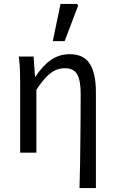

<svg xmlns="http://www.w3.org/2000/svg" viewBox="-20 -772 581 971"><path d="M382 179Q384 119 385 57Q386 -5 386.5 -66.5Q387 -128 387.5 -186.5Q388 -245 388 -297Q388 -366 370 -396.5Q352 -427 309 -427Q282 -427 259.5 -416.5Q237 -406 214 -382.5Q191 -359 164 -318V0H82V-353Q82 -382 81 -415Q80 -448 75 -486H150L157 -385H160Q197 -441 238.5 -469.5Q280 -498 333 -498Q403 -498 434 -449.5Q465 -401 465 -308V179ZM247 -564 286 -752H370L375 -743L307 -564Z"/></svg>

Font: Source Sans 3
Style: Regular
Weight: 400
Designer: Paul D. Hunt
Foundry: Adobe
Version: Version 3.046;hotconv 1.0.118;makeotfexe 2.5.65603